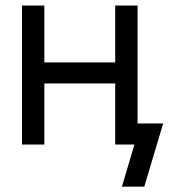

<svg xmlns="http://www.w3.org/2000/svg" viewBox="-20 -536 625 712"><path d="M425.8 -226.6H125V-304.7H425.8ZM144.5 0H61.5V-515.6H144.5ZM490.2 0H407.2V-515.6H490.2ZM478.5 0H447.3V-78.1H585L515.1 156.2H432.1Z"/></svg>

Font: Intratopia Thin
Style: Regular
Weight: 100
Designer: Rasmus Andersson
Foundry: rsms
Version: Version 3.000;Glyphs 3.2.3 (3260)